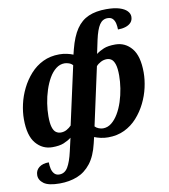

<svg xmlns="http://www.w3.org/2000/svg" viewBox="-104 -858 1040 1183"><g transform="rotate(-10 415.5 -266.0)"><path d="M174 238Q104 238 74.5 216.5Q45 195 45 164Q45 134 67.5 116Q90 98 129 98Q129 119 133.5 138.5Q138 158 149.5 170.5Q161 183 181 183Q215 183 234.5 150Q254 117 268 55L287 -28Q266 -12 239 -1Q212 10 168 10Q106 10 65 -38.5Q24 -87 24 -190Q24 -235 35 -284Q46 -333 69 -379.5Q92 -426 126 -464Q160 -502 205.5 -524Q251 -546 308 -546Q332 -546 355 -541Q378 -536 394 -529L402 -561Q422 -639 453 -684.5Q484 -730 530 -750Q576 -770 641 -770Q691 -770 723 -760Q755 -750 770.5 -733.5Q786 -717 786 -698Q786 -676 773.5 -662Q761 -648 739.5 -641Q718 -634 691 -634Q691 -653 687 -671.5Q683 -690 672 -702Q661 -714 639 -714Q608 -714 589 -685.5Q570 -657 556 -593L538 -508Q559 -524 586 -535Q613 -546 658 -546Q720 -546 760.5 -497.5Q801 -449 801 -346Q801 -301 790 -252Q779 -203 756 -156.5Q733 -110 699 -72Q665 -34 619.5 -12Q574 10 517 10Q493 10 470.5 5Q448 0 431 -7L422 31Q404 108 368.5 153.5Q333 199 283.5 218.5Q234 238 174 238ZM235 -70Q255 -70 272 -79.5Q289 -89 301 -102L381 -465Q372 -476 357 -481Q342 -486 330 -486Q301 -486 276.5 -467Q252 -448 233.5 -416Q215 -384 202 -344Q189 -304 182.5 -262Q176 -220 176 -182Q176 -138 183.5 -113.5Q191 -89 204.5 -79.5Q218 -70 235 -70ZM495 -50Q524 -50 548 -69Q572 -88 591 -120Q610 -152 623 -192Q636 -232 642.5 -274Q649 -316 649 -354Q649 -399 641 -423.5Q633 -448 620 -457Q607 -466 591 -466Q571 -466 553 -456.5Q535 -447 524 -434L445 -71Q454 -61 468.5 -55.5Q483 -50 495 -50Z"/></g></svg>

Font: Noto Serif
Style: Italic
Weight: 400
Italic angle: -12°
Designer: Monotype Design Team
Foundry: Monotype Imaging Inc.
Version: Version 2.013